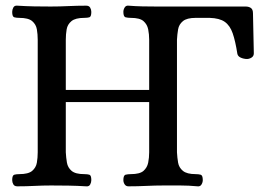

<svg xmlns="http://www.w3.org/2000/svg" viewBox="-20 -654 953 677"><path d="M41 3Q31 3 27 -4Q23 -11 23 -19Q23 -36 30.5 -38Q38 -40 48 -40Q80 -40 93.5 -51.5Q107 -63 110 -80.5Q113 -98 113 -117V-514Q113 -533 110 -550.5Q107 -568 93.5 -579.5Q80 -591 48 -591Q38 -591 30.5 -593Q23 -595 23 -612Q23 -620 27 -627.5Q31 -635 41 -634Q73 -632 101 -631.5Q129 -631 159 -631Q189 -631 220.5 -632.5Q252 -634 284 -634Q294 -634 298 -627Q302 -620 302 -612Q302 -595 295 -593Q288 -591 277 -591Q246 -591 232 -579.5Q218 -568 215 -550.5Q212 -533 212 -514V-337H506V-514Q506 -533 502.5 -550.5Q499 -568 486 -579.5Q473 -591 441 -591Q431 -591 423 -593Q415 -595 415 -612Q415 -620 419.5 -627.5Q424 -635 433 -634Q458 -632 482.5 -631.5Q507 -631 531 -631H846Q857 -631 864.5 -626Q872 -621 872 -607L875 -466Q875 -456 867 -451Q859 -446 851 -446Q840 -446 829.5 -450.5Q819 -455 817 -464Q810 -509 800.5 -536.5Q791 -564 772.5 -577Q754 -590 719 -591H670Q639 -591 625 -579.5Q611 -568 608 -550.5Q605 -533 604 -514V-117Q605 -98 608 -80.5Q611 -63 625 -51.5Q639 -40 670 -40Q680 -40 687.5 -38Q695 -36 695 -19Q695 -11 690.5 -3.5Q686 4 677 3Q645 0 616 0Q587 0 557 0Q527 0 496 1.5Q465 3 433 3Q424 3 419.5 -4Q415 -11 415 -19Q415 -36 423 -38Q431 -40 441 -40Q473 -40 486 -51.5Q499 -63 502.5 -80.5Q506 -98 506 -117V-294H212V-117Q213 -98 216 -80.5Q219 -63 232.5 -51.5Q246 -40 277 -40Q288 -40 295 -38Q302 -36 302 -19Q302 -11 298 -3.5Q294 4 284 3Q252 1 221 0.5Q190 0 160 0Q130 0 101.5 1.5Q73 3 41 3Z"/></svg>

Font: Alice
Style: Regular
Weight: 400
Designer: Ksenia Yerulevich
Foundry: Cyreal (http://www.cyreal.org/)
Version: Version 2.003; ttfautohint (v1.8.3)